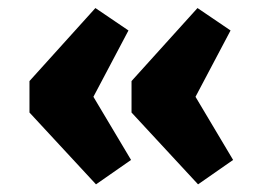

<svg xmlns="http://www.w3.org/2000/svg" viewBox="-20 -496 659 482"><path d="M477.2 -33.2 310.2 -213.5V-292.5L475.8 -475.8L558.8 -419.5L470.8 -253L565.2 -94.5ZM221 -33.2 54 -213.5V-292.5L219.5 -475.8L302.5 -419.5L214.5 -253L309 -94.5Z"/></svg>

Font: Eczar
Style: Regular
Weight: 400
Designer: Vaibhav Singh
Foundry: Rosetta Type Foundry
Version: Version 2.000